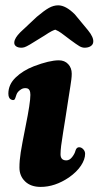

<svg xmlns="http://www.w3.org/2000/svg" viewBox="-20 -696 374 728"><path d="M131.8 -550.8Q84.5 -520.5 73.2 -517.1Q66.9 -515.1 61 -515.1Q47.9 -515.1 40.5 -520.8Q33.2 -526.4 34.2 -536.1Q35.6 -552.2 57.1 -573.7L119.6 -632.3Q147.9 -656.2 165.5 -666Q183.1 -675.8 200.7 -675.8Q229.5 -675.8 263.7 -641.6L313.5 -581.5Q335.9 -554.2 333.5 -536.1Q332.5 -526.4 323.5 -520.8Q314.5 -515.1 300.8 -515.1Q291 -515.1 281 -521Q271 -526.9 246.6 -544.9Q241.7 -548.8 238.8 -550.8Q233.4 -554.7 224.9 -561.3Q216.3 -567.9 211.9 -571Q207.5 -574.2 201.2 -577.9Q194.8 -581.5 189.5 -583.5Q183.1 -581.5 176 -577.9Q168.9 -574.2 163.6 -570.8Q158.2 -567.4 148.4 -561Q138.7 -554.7 131.8 -550.8ZM77.1 -217.3Q95.2 -306.2 95.2 -336.4Q95.2 -358.9 81.5 -361.3Q70.3 -363.3 61 -357.9Q46.4 -349.1 42.5 -337.4Q37.1 -320.8 36.1 -319.8Q32.2 -314.9 25.4 -317.4Q11.7 -321.3 11.7 -340.8Q11.7 -375.5 39.3 -402.1Q66.9 -428.7 108.4 -444.8Q167.5 -467.3 203.1 -467.3Q225.1 -467.3 238.5 -452.9Q252 -438.5 252 -416.5Q252 -406.7 250.5 -394.5Q249 -382.3 246.8 -368.7Q244.6 -355 239 -319.1Q233.4 -283.2 227.5 -244.6Q225.1 -229.5 219.7 -196.3Q214.4 -163.1 211.9 -143.8Q209.5 -124.5 209.5 -111.3Q209.5 -87.9 231.4 -87.9Q243.7 -87.9 253.4 -100.3Q263.2 -112.8 266.1 -124.5Q270 -137.7 279.8 -137.7Q288.6 -137.7 295.7 -130.1Q302.7 -122.6 302.7 -112.8Q302.7 -91.8 287.1 -68.1Q271.5 -44.4 241.7 -23.4Q188.5 12.7 134.3 12.7Q96.7 12.7 75.2 -8.1Q53.7 -28.8 53.7 -60.5Q53.7 -87.4 58.6 -118.4Q63.5 -149.4 77.1 -217.3Z"/></svg>

Font: Cooper*
Style: Bold Italic
Weight: 700
Italic angle: -7°
Designer: Owen Earl
Foundry: indestructible type*
Version: Version 0.001